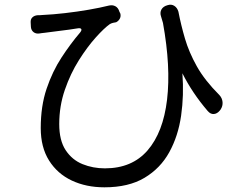

<svg xmlns="http://www.w3.org/2000/svg" viewBox="-20 -750 1040 820"><path d="M111 -654Q110 -668 118.5 -676Q127 -684 141 -685Q145 -685 148.5 -685Q152 -685 162 -686Q206 -688 258 -694Q310 -700 359 -708.5Q408 -717 444 -726Q460 -730 472.5 -723.5Q485 -717 490 -700L494 -692Q497 -680 491.5 -670Q486 -660 476 -655Q470 -654 463 -652.5Q456 -651 449 -647Q425 -630 389 -590Q353 -550 317 -493Q281 -436 257 -366.5Q233 -297 233 -220Q233 -150 260.5 -108.5Q288 -67 332.5 -49Q377 -31 428 -31Q544 -31 610.5 -108Q677 -185 693.5 -324.5Q710 -464 676 -652L668 -679Q662 -696 669.5 -709.5Q677 -723 696 -728Q712 -733 724.5 -725Q737 -717 742 -700Q753 -643 770 -585Q787 -527 820.5 -467Q854 -407 917 -344Q929 -331 930.5 -314Q932 -297 922 -282L918 -277Q907 -264 893 -263Q879 -262 867 -276Q801 -353 759 -437Q766 -343 753.5 -256Q741 -169 703 -100Q665 -31 597 9.5Q529 50 426 50Q348 50 286.5 21Q225 -8 189.5 -64.5Q154 -121 154 -203Q154 -297 179 -371Q204 -445 242.5 -504Q281 -563 322 -611Q330 -621 327 -626Q324 -631 312 -629Q276 -623 237 -618.5Q198 -614 171 -610Q162 -609 157.5 -608.5Q153 -608 148 -607Q133 -605 123 -613Q113 -621 112 -635Z"/></svg>

Font: Chiron GoRound TC
Style: Regular
Weight: 400
Designer: Ryoko NISHIZUKA 西塚涼子 (kana, bopomofo & ideographs); Paul D. Hunt (Latin, Greek & Cyrillic); Sandoll Communications 산돌커뮤니
Foundry: Adobe
Version: Version 1.000;hotconv 1.1.1;makeotfexe 2.6.0